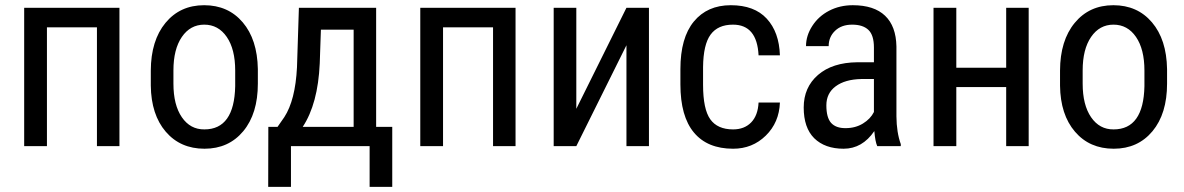

<svg xmlns="http://www.w3.org/2000/svg" viewBox="-20 -558 4522 733"><path d="M436 0H350.1V-453.6H159.2V0H72.3V-528.3H436Z M642.1 -238.8Q642.1 -157.2 674.3 -110.4Q706.5 -63.5 760.3 -64Q874.5 -64 877.9 -229V-288.6Q877.9 -370.1 845.7 -417Q813.5 -463.9 759.8 -463.9Q706.5 -463.9 674.3 -417Q642.1 -370.1 642.1 -289.1ZM555.7 -288.6Q556.2 -403.3 611.8 -470.7Q667.5 -538.1 759.3 -538.1Q851.1 -538.1 906.7 -472.7Q962.4 -407.2 964.4 -294.4V-238.8Q964.4 -124 908.7 -57.1Q853 9.8 760.7 9.8Q668.5 9.8 612.8 -55.2Q557.1 -120.1 555.7 -231Z M1330.1 -73.7V-444.8H1205.1L1200.7 -315.9Q1193.8 -161.6 1135.7 -73.7ZM1416 -528.3V-73.7H1477.5V155.3H1391.1V0H1090.8V155.3H1003.9L1004.4 -73.7H1039.6L1065.4 -110.8Q1107.4 -175.3 1113.8 -300.8L1121.1 -528.3Z M1948.2 0H1862.3V-453.6H1671.4V0H1584.5V-528.3H1948.2Z M2457.5 -528.3V0H2371.6V-385.3L2180.2 0H2093.8V-528.3H2180.2V-142.6L2371.6 -528.3Z M2778.3 -463.9Q2720.7 -463.9 2692.9 -426Q2665 -388.2 2664.1 -301.8V-234.4Q2664.1 -141.1 2691.7 -102.5Q2719.2 -64 2778.8 -64Q2821.8 -64 2847.7 -90.6Q2873.5 -117.2 2876 -166.5H2957.5Q2954.6 -90.3 2903.6 -40.3Q2852.5 9.8 2778.8 9.8Q2680.7 9.8 2629.2 -52Q2577.6 -113.8 2577.6 -235.8V-293.9Q2577.6 -413.6 2628.9 -475.8Q2680.2 -538.1 2770 -538.1Q2859.9 -538.1 2907.2 -486.8Q2954.6 -435.5 2957.5 -346.7H2876Q2870.1 -463.9 2778.3 -463.9Z M3208.5 -68.8Q3245.6 -68.8 3274.4 -86.4Q3303.2 -104 3316.4 -130.4V-256.3H3267.6Q3206.1 -254.9 3170.4 -228.5Q3134.8 -202.1 3134.8 -155.8Q3134.8 -109.4 3152.8 -88.9Q3171.4 -68.4 3208.5 -68.8ZM3088.4 -30.3Q3048.3 -70.3 3048.3 -147.5Q3048.3 -224.6 3103 -272Q3157.7 -319.3 3252.9 -320.3H3316.4V-376.5Q3316.4 -423.8 3295.4 -443.8Q3274.4 -463.9 3233.4 -463.9Q3192.4 -463.9 3168 -440.4Q3143.6 -417 3143.6 -381.8H3057.1Q3057.1 -421.9 3081.1 -459Q3105 -496.1 3145.5 -517.1Q3186 -538.1 3235.8 -538.1Q3316.9 -538.1 3358.9 -498Q3400.9 -458 3402.3 -380.4V-113.8Q3402.8 -52.7 3418.9 -7.8V0H3329.1Q3321.3 -17.1 3317.9 -57.6Q3272 9.8 3200.7 9.8Q3129.4 9.8 3088.4 -30.3Z M3907.2 0H3821.3V-225.6H3630.9V0H3543.9V-528.3H3630.9V-299.3H3821.3V-528.3H3907.2Z M4113.3 -238.8Q4113.3 -157.2 4145.5 -110.4Q4177.7 -63.5 4231.4 -64Q4345.7 -64 4349.1 -229V-288.6Q4349.1 -370.1 4316.9 -417Q4284.7 -463.9 4231 -463.9Q4177.7 -463.9 4145.5 -417Q4113.3 -370.1 4113.3 -289.1ZM4026.9 -288.6Q4027.3 -403.3 4083 -470.7Q4138.7 -538.1 4230.5 -538.1Q4322.3 -538.1 4377.9 -472.7Q4433.6 -407.2 4435.5 -294.4V-238.8Q4435.5 -124 4379.9 -57.1Q4324.2 9.8 4231.9 9.8Q4139.6 9.8 4084 -55.2Q4028.3 -120.1 4026.9 -231Z"/></svg>

Font: RobotoCondensed-Regular
Style: Regular
Weight: 400
Designer: Google
Version: Version 2.001201; 2014